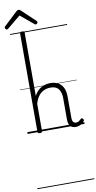

<svg xmlns="http://www.w3.org/2000/svg" viewBox="-240 -1460 1084 2160"><g transform="rotate(-10 302.5 -380.5)"><path d="M548 17Q528 17 512 10.5Q496 4 485.5 -8Q475 -20 469.5 -38.5Q464 -57 464 -82V-326Q464 -393 435.5 -431Q407 -469 343 -469Q315 -469 288.5 -461Q262 -453 238.5 -435.5Q215 -418 196 -388.5Q177 -359 165 -315V-4Q165 6 158.5 10.5Q152 15 138 15Q125 15 119 10.5Q113 6 113 -4V-1127Q113 -1137 119 -1141.5Q125 -1146 138 -1146Q152 -1146 158.5 -1141.5Q165 -1137 165 -1127V-405Q182 -438 203 -459.5Q224 -481 248.5 -494Q273 -507 299 -513Q325 -519 350 -519Q398 -519 435.5 -500Q473 -481 494.5 -440.5Q516 -400 516 -334V-94Q516 -74 520.5 -60Q525 -46 534.5 -38.5Q544 -31 558 -31Q569 -31 578.5 -34Q588 -37 598 -44.5Q608 -52 618 -62Q624 -68 630.5 -67.5Q637 -67 643 -60Q649 -54 650.5 -47.5Q652 -41 647 -34Q636 -19 619.5 -7Q603 5 585 11Q567 17 548 17ZM-23 -1197Q-31 -1197 -38.5 -1205Q-46 -1213 -46 -1221Q-46 -1224 -45 -1227Q-44 -1230 -41 -1234L115 -1380Q121 -1386 126.5 -1389Q132 -1392 141 -1392Q150 -1392 155 -1389Q160 -1386 166 -1380L322 -1233Q326 -1230 326.5 -1226.5Q327 -1223 327 -1220Q327 -1212 320 -1204.5Q313 -1197 305 -1197Q300 -1197 296.5 -1199.5Q293 -1202 288 -1206L141 -1328L-7 -1206Q-11 -1202 -14.5 -1199.5Q-18 -1197 -23 -1197ZM0 621H651V631H0ZM0 -20H651V0H0ZM0 -505H651V-500H0ZM0 -1141H651V-1131H0Z"/></g></svg>

Font: Playwrite BR Guides
Style: Regular
Weight: 400
Designer: Veronika Burian, José Scaglione
Foundry: TypeTogether
Version: Version 1.003